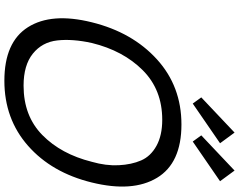

<svg xmlns="http://www.w3.org/2000/svg" viewBox="-130 -980 1119 900"><g transform="rotate(90 430.0 -529.5)"><path d="M738 -400Q757 -466 754 -526Q751 -586 731.5 -631Q712 -676 663 -703Q614 -730 541 -730Q400 -730 308.5 -638.5Q217 -547 181 -400Q161 -309 169 -238Q177 -167 231 -123.5Q285 -80 381 -80Q523 -80 612.5 -168Q702 -256 738 -400ZM835 -400Q789 -212 663 -101Q537 10 358 10Q177 10 107 -100.5Q37 -211 84 -400Q131 -590 257.5 -705Q384 -820 563 -820Q744 -820 813 -705.5Q882 -591 835 -400ZM601 -1069 651 -1001 465 -873 436 -913ZM779 -1069 829 -1001 643 -873 614 -913Z"/></g></svg>

Font: Sinkin Sans 400 Italic
Style: Italic
Weight: 400
Italic angle: -112°
Designer: Keith Bates
Foundry: K-Type
Version: Sinkin Sans (version 1.0)  by Keith Bates   •   © 2014   www